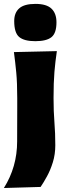

<svg xmlns="http://www.w3.org/2000/svg" viewBox="-34 -768 348 986"><path d="M-14 197.5Q54 89 54 -41.5L54.5 -214.5V-264.5Q54.5 -343 49.5 -395.5Q44.5 -448 37.5 -500.5L258 -505.5Q250 -452 245.5 -398.5Q241 -345 241 -264.5Q241 -196 245.5 -139.8Q250 -83.5 250 -22.5Q250 24.5 237.5 65Q225 105.5 207.2 137.8Q189.5 170 174.5 192ZM147 -556.5Q90.5 -556.5 64.8 -577.8Q39 -599 39 -660Q39 -702.5 64.8 -725.2Q90.5 -748 148 -748Q205 -748 230.5 -723.5Q256 -699 256 -653.5Q256 -597.5 230.2 -577Q204.5 -556.5 147 -556.5Z"/></svg>

Font: Commissioner Flair ExtraBold
Style: Regular
Weight: 800
Designer: Kostas Bartsokas
Foundry: Kostas Bartsokas
Version: Version 1.000; ttfautohint (v1.8.3)